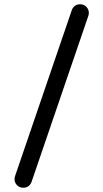

<svg xmlns="http://www.w3.org/2000/svg" viewBox="-20 -784 483 899"><path d="M89 95Q71 95 59.5 83Q48 71 48 54Q48 50 49 45.5Q50 41 51 39L316 -736Q320 -748 330 -756Q340 -764 355 -764Q373 -764 384.5 -752Q396 -740 396 -723Q396 -719 395 -714.5Q394 -710 393 -708L128 67Q124 79 114 87Q104 95 89 95Z"/></svg>

Font: Varela Round
Style: Regular
Weight: 400
Designer: Joe Prince, Avraham Cornfeld
Foundry: Joe Prince, Avraham Cornfeld
Version: Version 3.010; ttfautohint (v1.8.4.7-5d5b)